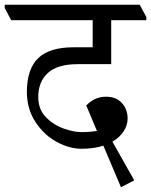

<svg xmlns="http://www.w3.org/2000/svg" viewBox="-51 -665 636 808"><path d="M565 -593V-580H417V-395H277Q191 -395 150.5 -358Q110 -321 110 -257Q110 -204 143 -171Q176 -138 218.5 -123.5Q261 -109 292 -109Q325 -109 357 -114L312 -221Q347 -258 395 -258Q438 -258 462 -231.5Q486 -205 486 -166Q486 -138 469.5 -112.5Q453 -87 422 -69L514 94L458 123L384 -52Q345 -39 292 -39Q241 -39 187.5 -68Q134 -97 98 -152Q62 -207 62 -280Q63 -376 110.5 -421Q158 -466 258 -466H339V-580H-4L-31 -631V-645H537Z"/></svg>

Font: Grenzecho Serif
Style: Serif-Regular
Weight: 400
Designer: Dan Reynolds
Foundry: Dan Reynolds
Version: Version 1.001; ttfautohint (v1.1) -l 5 -r 5 -G 72 -x 0 -D la